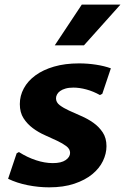

<svg xmlns="http://www.w3.org/2000/svg" viewBox="-20 -802 542 832"><path d="M52.2 -137.7 62 -143.1Q98.1 -120.1 136 -107.7Q173.8 -95.2 209 -95.2Q245.6 -95.2 264.6 -108.4Q283.7 -121.6 283.7 -139.6Q283.7 -156.2 267.6 -168.5Q251.5 -180.7 227.3 -192.1Q203.1 -203.6 174.8 -216.1Q146.5 -228.5 122.3 -246.6Q98.1 -264.6 82 -289.6Q65.9 -314.5 65.9 -351.1Q65.9 -387.2 83.3 -419.2Q100.6 -451.2 133.5 -475.3Q166.5 -499.5 214.1 -513.4Q261.7 -527.3 322.3 -527.3Q359.9 -527.3 396.2 -521.7Q432.6 -516.1 460.4 -505.9L423.3 -395.5L413.1 -390.1Q384.3 -406.2 354.5 -414.3Q324.7 -422.4 297.9 -422.4Q277.8 -422.4 263.7 -418.2Q249.5 -414.1 240.5 -407.5Q231.4 -400.9 227.1 -392.6Q222.7 -384.3 222.7 -376Q222.7 -358.4 238.8 -346.2Q254.9 -334 279.3 -322.8Q303.7 -311.5 332 -299.3Q360.4 -287.1 384.8 -269.8Q409.2 -252.4 425.3 -228Q441.4 -203.6 441.4 -168.5Q441.4 -136.2 426 -104.2Q410.6 -72.3 379.6 -46.9Q348.6 -21.5 302 -5.9Q255.4 9.8 192.9 9.8Q147 9.8 100.1 0.5Q53.2 -8.8 15.1 -27.3ZM217.3 -605.5 334.5 -782.2H502L343.8 -605.5Z"/></svg>

Font: Proza Libre
Style: Bold Italic
Weight: 700
Designer: Jasper de Waard
Foundry: Jasper de Waard
Version: Version 1.000; ttfautohint (v1.4.1.8-43bc)